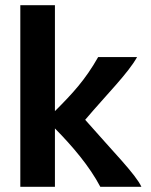

<svg xmlns="http://www.w3.org/2000/svg" viewBox="-20 -720 582 740"><path d="M58.3 -700V0H191.7V-225C259.2 -156.7 325 -79.2 366.7 0H525C504.2 -46.7 413.3 -138.3 308.3 -258.3C393.3 -358.3 474.2 -438.3 508.3 -500H358.3C308.3 -411.7 259.2 -359.2 191.7 -291.7V-700Z"/></svg>

Font: BoonHome
Style: Bold
Weight: 700
Designer: Sungsit Sawaiwan
Foundry: Sungsit Sawaiwan
Version: Version 0.2